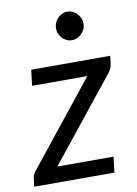

<svg xmlns="http://www.w3.org/2000/svg" viewBox="-92 -785 600 840"><g transform="rotate(-10 207.5 -365.0)"><path d="M0 0ZM413 -468.5Q412 -459 407.8 -450.2Q403.5 -441.5 398 -434.5L106 -69.5H355.5L347.5 0H-9L-4.5 -37Q-4 -43.5 0 -52.5Q4 -61.5 10.5 -69L304 -436.5H58.5L67 -506.5H418ZM327.5 -665.5Q327.5 -652.5 322.2 -641.2Q317 -630 308.2 -621.2Q299.5 -612.5 288.2 -607.5Q277 -602.5 265 -602.5Q253.5 -602.5 242.5 -607.5Q231.5 -612.5 223.2 -621.2Q215 -630 210 -641.2Q205 -652.5 205 -665.5Q205 -678.5 210 -690Q215 -701.5 223.5 -710.2Q232 -719 243 -724.2Q254 -729.5 265.5 -729.5Q277.5 -729.5 288.8 -724.5Q300 -719.5 308.5 -710.8Q317 -702 322.2 -690.2Q327.5 -678.5 327.5 -665.5Z"/></g></svg>

Font: Lato
Style: Italic
Weight: 400
Italic angle: -7°
Designer: Lukasz Dziedzic
Foundry: tyPoland Lukasz Dziedzic
Version: Version 2.007; 2014-02-27